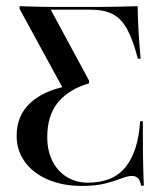

<svg xmlns="http://www.w3.org/2000/svg" viewBox="-20 -591 525 622"><path d="M245.2 11.3Q182.3 11.3 134.3 -9.7Q86.3 -30.6 60.1 -67.3Q33.9 -104 33.9 -150.8Q33.9 -216.1 77 -256.5Q120.2 -296.8 194.4 -311.3L185.5 -301.6L43.5 -562.1V-571Q60.5 -570.2 78.6 -569.8Q96.8 -569.4 116.5 -569Q136.3 -568.5 158.5 -568.5Q180.6 -568.5 206.5 -568.5H275.8Q329 -568.5 364.9 -569.4Q400.8 -570.2 425.8 -571Q426.6 -529.8 429 -487.5Q431.5 -445.2 435.5 -400.8H426.6Q411.3 -460.5 392.3 -495.6Q373.4 -530.6 345.2 -545.2Q316.9 -559.7 272.6 -559.7H144.4L268.5 -329.8V-321Q204 -302.4 168.5 -260.1Q133.1 -217.7 133.1 -147.6Q133.1 -100.8 150.8 -67.3Q168.5 -33.9 198.4 -16.5Q228.2 0.8 264.5 0.8Q346.8 0.8 387.5 -50.8Q428.2 -102.4 433.9 -198.4H442.7Q442.7 -134.7 443.1 -95.2Q443.5 -55.6 444.4 -31.9Q445.2 -8.1 446 10.5H437.1Q433.9 -6.5 427 -13.7Q420.2 -21 407.3 -21Q393.5 -21 373 -12.9Q352.4 -4.8 321.8 3.2Q291.1 11.3 245.2 11.3Z"/></svg>

Font: Playfair 144pt SemiCondensed Medium
Style: Regular
Weight: 500
Width: 4
Designer: Claus Eggers Sørensen
Foundry: Claus Eggers Sørensen
Version: Version 2.203